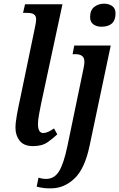

<svg xmlns="http://www.w3.org/2000/svg" viewBox="-20 -783 647 1042"><path d="M159 10Q208 10 238 -11Q268 -32 291 -54L273 -86Q238 -61 215 -61Q186 -61 186 -110Q186 -130 192 -162.5Q198 -195 203 -220L319 -760H116L105 -713H130Q176 -713 176 -680Q176 -660 168 -626L91 -255Q80 -205 72 -161.5Q64 -118 64 -89Q64 -48 87 -19Q110 10 159 10ZM530 -638Q607 -638 607 -710Q607 -738 588.5 -750.5Q570 -763 545 -763Q514 -763 491.5 -745.5Q469 -728 469 -690Q469 -664 486.5 -651Q504 -638 530 -638ZM261 239Q329 238 384.5 185.5Q440 133 466 9L581 -536H383L374 -489H389Q438 -489 438 -449Q438 -437 436.5 -429.5Q435 -422 433 -410L346 9Q326 105 300.5 146.5Q275 188 230 188Q210 188 189 181L179 230Q221 241 261 239Z"/></svg>

Font: Noto Serif SemiCondensed Semi
Style: Italic
Weight: 600
Width: 4
Italic angle: -12°
Designer: Monotype Design Team
Foundry: Monotype Imaging Inc.
Version: Version 1.901